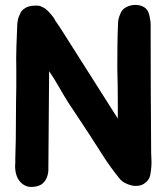

<svg xmlns="http://www.w3.org/2000/svg" viewBox="-20 -652 665 766"><path d="M584 10Q583 27 579.5 46Q576 65 560 77Q548 87 533 89Q518 91 503.5 87.5Q489 84 476 76.5Q463 69 455 58Q421 16 392.5 -28.5Q364 -73 335 -118L251 -245Q234 -272 215 -305.5Q196 -339 176 -368L173 14V23Q173 39 167.5 54.5Q162 70 149 81Q139 89 123 92Q98 97 81.5 89Q65 81 55.5 67Q46 53 42.5 34.5Q39 16 41 -2V-19L43 -97L44 -242Q45 -274 45 -307.5Q45 -341 45 -376Q44 -419 45.5 -467Q47 -515 49 -557Q51 -580 60 -596Q64 -610 81 -620Q92 -627 109.5 -629Q127 -631 140 -628Q145 -626 150 -623.5Q155 -621 160 -618Q165 -614 169.5 -610Q174 -606 178 -601Q183 -596 187 -590.5Q191 -585 195 -580Q198 -574 201 -569Q204 -564 208 -559L219 -543L450 -179V-245Q450 -277 449.5 -310.5Q449 -344 448 -380Q448 -422 448.5 -470Q449 -518 451 -560Q451 -577 461 -599Q466 -612 478 -620Q490 -628 505 -631Q520 -634 535 -631Q550 -628 561 -619Q564 -616 567 -612Q570 -608 572 -603Q577 -590 578 -580Q581 -566 581 -555Q581 -430 581.5 -300Q582 -170 583 -45Q583 -31 584 -17.5Q585 -4 584 10Z"/></svg>

Font: BM JUA 
Style: Regular
Weight: 400
Designer: BONGJIN KIM, JAEHYUN KEUM, JUHEE TAE
Foundry: WOOWA BROTHERS Corporation.
Version: Version 1.000